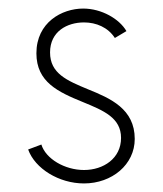

<svg xmlns="http://www.w3.org/2000/svg" viewBox="-20 -425 384 453"><path d="M178.2 7.8C244.1 7.8 297.9 -36.6 297.9 -97.2C297.9 -168 240.7 -192.9 187.5 -214.4C138.2 -234.9 98.1 -251.5 98.1 -301.3C98.1 -351.1 138.7 -372.1 178.2 -372.1C207 -372.1 234.9 -360.4 251 -335.4L278.3 -351.6C261.7 -380.4 219.7 -404.8 176.3 -404.8C126 -404.8 65.9 -372.1 65.9 -299.3C65.9 -231.4 117.2 -208 175.8 -184.1C224.6 -164.1 265.6 -147 265.6 -99.6C265.6 -51.3 224.1 -23.9 178.2 -23.9C132.8 -23.9 87.9 -50.3 77.6 -84L46.4 -72.3C62.5 -27.3 119.1 7.8 178.2 7.8Z"/></svg>

Font: Now ExtraLight
Style: Regular
Weight: 200
Designer: Alfredo Marco Pradil
Foundry: Alfredo Marco Pradil
Version: Version 1.200;hotconv 1.0.109;makeotfexe 2.5.65596